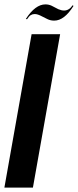

<svg xmlns="http://www.w3.org/2000/svg" viewBox="-37 -855 355 875"><path d="M237 -699 113 0H-17L107 -699ZM86 -767 81 -769Q124 -835 170 -835Q185 -835 198 -829L229 -813Q243 -807 255 -807Q278 -807 294 -831L298 -828Q256 -761 210 -761Q193 -761 179 -768L159 -778Q144 -786 136 -788.5Q128 -791 121 -791Q111 -791 103 -786Q95 -781 86 -767Z"/></svg>

Font: Moniqa Black Ita Display
Style: Italic
Weight: 900
Italic angle: -10°
Designer: Rajesh Rajput
Foundry: Rajesh Rajput
Version: Version 1.000